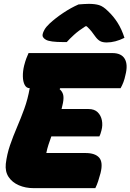

<svg xmlns="http://www.w3.org/2000/svg" viewBox="-20 -975 676 995"><path d="M154 0Q112 0 77.5 -15Q43 -30 24.5 -58Q6 -86 10 -126Q16 -176 32 -222.5Q48 -269 68 -315.5Q88 -362 106 -411.5Q124 -461 134 -518Q117 -518 108 -535Q99 -552 98.5 -579Q98 -606 105 -635Q111 -658 116.5 -672.5Q122 -687 128 -700H562Q609 -700 626.5 -670Q644 -640 630 -586Q626 -566 619.5 -549Q613 -532 605 -518H292L289 -513Q306 -498 308.5 -478Q311 -458 303 -427Q301 -419 299 -410H439Q469 -410 486 -393.5Q503 -377 508 -351.5Q513 -326 506 -300Q503 -288 500.5 -281Q498 -274 495 -268H246Q238 -246 231 -224.5Q224 -203 220 -182H423Q473 -182 494 -158Q515 -134 501 -78Q495 -55 488.5 -35.5Q482 -16 474 0ZM387 -952Q399 -953 414.5 -954Q430 -955 440 -955Q472 -955 493.5 -948.5Q515 -942 539 -918Q568 -891 589.5 -857Q611 -823 625 -779Q577 -755 533 -755Q511 -755 498 -762.5Q485 -770 473 -787Q464 -800 454.5 -812Q445 -824 429 -839H423Q387 -816 363.5 -794.5Q340 -773 326 -757H307Q239 -757 218 -769Q197 -781 201 -798Q203 -808 211 -822Q219 -836 236 -852Q267 -881 307.5 -908Q348 -935 387 -952Z"/></svg>

Font: Recursive Mn Csl St Blk
Style: Italic
Weight: 900
Italic angle: -15°
Monospace: yes
Version: Version 1.079;hotconv 1.0.112;makeotfexe 2.5.65598; ttfautoh